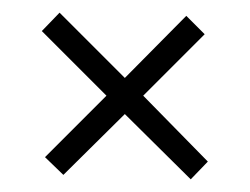

<svg xmlns="http://www.w3.org/2000/svg" viewBox="-20 -414 394 303"><path d="M281 -131 177 -234 80 -138 51 -166 148 -263 46 -365 74 -394 177 -291 274 -389 303 -360 206 -263 308 -159Z"/></svg>

Font: Alumni Sans Thin Light
Style: Regular
Weight: 300
Version: Version 1.018